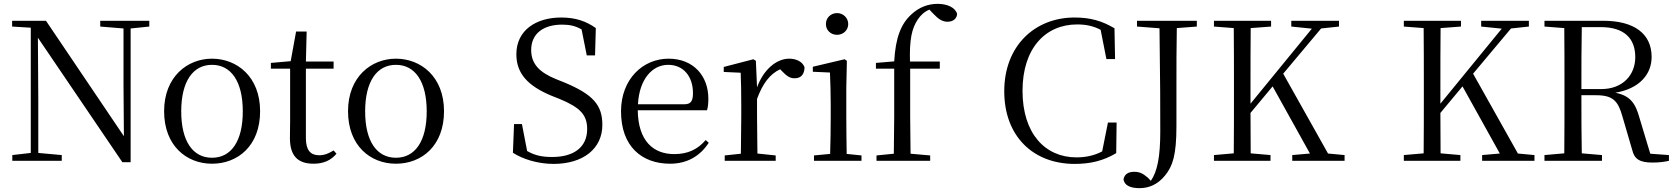

<svg xmlns="http://www.w3.org/2000/svg" viewBox="-20 -836 8710 998"><path d="M616 7H659V-688L756 -698V-728H501V-698L622 -688V-395L624 -128L219 -728H43V-698L140 -692V-41L44 -30V0H301V-30L179 -41V-319L177 -640Z M1082 15C1215 15 1332 -77 1332 -258C1332 -438 1211 -531 1082 -531C954 -531 833 -437 833 -258C833 -78 950 15 1082 15ZM1082 -16C983 -16 922 -101 922 -257C922 -413 983 -499 1082 -499C1181 -499 1242 -413 1242 -257C1242 -101 1181 -16 1082 -16Z M1610 15C1662 15 1701 -3 1729 -37L1714 -54C1687 -38 1668 -29 1638 -29C1594 -29 1570 -56 1570 -118V-479H1714V-516H1570L1574 -672H1519L1491 -518L1388 -509V-479H1488V-207C1488 -171 1487 -150 1487 -118C1487 -28 1526 15 1610 15Z M2038 15C2171 15 2288 -77 2288 -258C2288 -438 2167 -531 2038 -531C1910 -531 1789 -437 1789 -258C1789 -78 1906 15 2038 15ZM2038 -16C1939 -16 1878 -101 1878 -257C1878 -413 1939 -499 2038 -499C2137 -499 2198 -413 2198 -257C2198 -101 2137 -16 2038 -16Z M2857 16C3010 16 3111 -62 3111 -187C3111 -289 3064 -345 2912 -408L2867 -426C2788 -459 2741 -501 2741 -576C2741 -664 2808 -708 2902 -708C2942 -708 2972 -701 3003 -683L3030 -548H3073L3077 -690C3028 -725 2973 -745 2897 -745C2768 -745 2664 -680 2664 -554C2664 -452 2726 -389 2845 -339L2888 -322C2997 -277 3032 -238 3032 -165C3032 -69 2960 -20 2851 -20C2799 -20 2762 -27 2720 -51L2693 -191H2652L2646 -42C2695 -10 2774 16 2857 16Z M3463 15C3553 15 3620 -26 3664 -94L3648 -108C3607 -60 3556 -35 3485 -35C3375 -35 3297 -104 3295 -263H3655C3660 -279 3662 -299 3662 -323C3662 -441 3585 -531 3455 -531C3322 -531 3208 -425 3208 -257C3208 -76 3315 15 3463 15ZM3296 -294C3303 -424 3370 -499 3453 -499C3534 -499 3582 -437 3582 -352C3582 -312 3572 -294 3537 -294Z M3830 0H4012V-28L3917 -38L3915 -229V-322C3945 -403 3982 -451 4035 -476L4044 -467C4067 -443 4084 -429 4110 -429C4145 -429 4161 -451 4162 -486C4152 -515 4120 -531 4082 -531C4015 -531 3948 -473 3915 -382L3909 -520L3896 -528L3742 -488V-462L3830 -458C3832 -408 3833 -358 3833 -289V-229L3831 -37L3747 -28V0Z M4331 -655C4362 -655 4389 -678 4389 -711C4389 -744 4362 -768 4331 -768C4299 -768 4273 -744 4273 -711C4273 -678 4299 -655 4331 -655ZM4294 0H4458V-28L4381 -36C4380 -92 4379 -175 4379 -229V-380L4382 -520L4370 -528L4205 -489V-463L4294 -459C4296 -409 4298 -356 4298 -289V-229C4298 -175 4297 -92 4295 -36L4211 -28V0Z M4625 0H4815V-28L4713 -37L4711 -229V-479H4865V-516H4710C4707 -630 4719 -687 4750 -734C4765 -757 4786 -776 4811 -786L4830 -766C4858 -736 4879 -723 4905 -723C4935 -723 4954 -740 4955 -764C4945 -798 4902 -816 4854 -816C4805 -816 4757 -799 4716 -760C4663 -711 4635 -640 4628 -517L4533 -509V-479H4628V-229L4626 -37L4536 -28V0Z M5566 16C5647 16 5715 0 5782 -40L5784 -199H5739L5709 -49C5667 -27 5623 -18 5575 -18C5414 -18 5295 -140 5295 -364C5295 -585 5414 -709 5579 -709C5625 -709 5663 -701 5701 -681L5731 -529H5776L5773 -689C5709 -727 5648 -745 5566 -745C5357 -745 5200 -596 5200 -362C5200 -127 5351 16 5566 16Z M5890 -698 6007 -689C6011 -400 6011 -285 6011 -153C6011 -21 5996 55 5962 104L5947 88C5919 64 5902 57 5875 57C5847 57 5825 68 5820 96C5824 129 5858 142 5903 142C5952 142 5998 123 6036 76C6076 27 6095 -31 6095 -180V-391C6095 -493 6095 -593 6097 -690L6201 -698V-728H5890Z M6810 0H6969V-30L6883 -38L6650 -453L6847 -688L6940 -698V-728H6692V-698L6799 -687L6480 -297V-391C6480 -492 6480 -592 6481 -690L6587 -698V-728H6290V-698L6393 -690C6394 -591 6394 -491 6394 -391V-337C6394 -236 6394 -137 6393 -39L6290 -30V0H6584V-30L6481 -39L6480 -249L6595 -387L6789 -38L6697 -30V0Z M7797 0H7956V-30L7870 -38L7637 -453L7834 -688L7927 -698V-728H7679V-698L7786 -687L7467 -297V-391C7467 -492 7467 -592 7468 -690L7574 -698V-728H7277V-698L7380 -690C7381 -591 7381 -491 7381 -391V-337C7381 -236 7381 -137 7380 -39L7277 -30V0H7571V-30L7468 -39L7467 -249L7582 -387L7776 -38L7684 -30V0Z M8008 -698 8111 -690C8112 -591 8112 -491 8112 -391V-337C8112 -236 8112 -137 8111 -39L8008 -30V0H8307V-30L8202 -39C8200 -136 8200 -235 8200 -341H8276C8365 -341 8391 -311 8414 -228L8464 -57C8475 -10 8502 9 8569 9C8606 9 8632 5 8655 0V-30L8558 -37L8502 -223C8481 -300 8453 -339 8376 -354C8502 -375 8565 -450 8565 -540C8565 -661 8474 -728 8314 -728H8008ZM8202 -695H8301C8423 -695 8480 -636 8480 -539C8480 -446 8415 -373 8303 -373H8200C8200 -496 8200 -597 8202 -695Z"/></svg>

Font: Noto Serif CJK KR
Style: Regular
Weight: 400
Designer: Ryoko NISHIZUKA 西塚涼子 (kana & ideographs); Frank Grießhammer (Latin, Greek & Cyrillic); Wenlong ZHANG 张文龙 (bopomofo); San
Foundry: Adobe
Version: Version 2.001;hotconv 1.1.0;makeotfexe 2.6.0